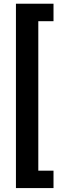

<svg xmlns="http://www.w3.org/2000/svg" viewBox="-20 -839 314 1018"><path d="M263.7 -726.6H183.1V65.9H263.7V158.2H64.5V-819.3H263.7Z"/></svg>

Font: Vazir Medium FD
Style: Medium-FD
Weight: 500
Designer: Saber Rastikerdar
Foundry: Saber Rastikerdar
Version: Version 30.0.0